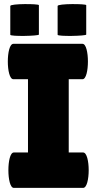

<svg xmlns="http://www.w3.org/2000/svg" viewBox="-20 -913 469 933"><path d="M116 -172H47C12 -172 12 0 47 0H384C420 0 420 -172 384 -172H314V-528H381C416 -528 416 -700 381 -700H45C9 -700 9 -528 45 -528H116ZM30 -744C30 -735 169 -738 169 -745V-888C169 -895 30 -896 30 -884ZM260 -744C260 -735 399 -738 399 -745V-888C399 -895 260 -896 260 -884Z"/></svg>

Font: Lilita 2
Style: Regular
Weight: 400
Designer: Juan Montoreano
Foundry: Juan Montoreano
Version: Version 2.001